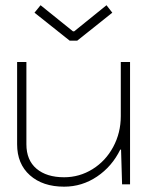

<svg xmlns="http://www.w3.org/2000/svg" viewBox="-20 -699 566 728"><path d="M261.2 -580.1 383.8 -679.2 405.8 -650.9 272.9 -544.9H244.1L110.8 -650.9L133.8 -679.2L256.8 -580.1ZM44.9 -463.9H80.1V-151.9Q80.1 -91.8 118.4 -59.3Q156.7 -26.9 223.1 -26.9Q281.2 -26.9 330.8 -57.6Q380.4 -88.4 409.2 -141.8Q438 -195.3 438 -258.8V-463.9H473.1V0H442.9L439 -131.8H436Q404.8 -67.9 347.9 -29.5Q291 8.8 223.1 8.8Q142.1 8.8 93.5 -34.4Q44.9 -77.6 44.9 -151.9Z"/></svg>

Font: RawengulkSans
Style: Regular
Weight: 500
Designer: gluk (gluksza@wp.pl)
Foundry: gluk (gluksza@wp.pl)
Version: Version 0.94